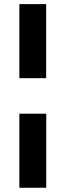

<svg xmlns="http://www.w3.org/2000/svg" viewBox="-20 -718 316 924"><path d="M202.6 -170.9V185.5H73.2V-170.9ZM202.1 -698.2V-341.8H73.2V-698.2Z"/></svg>

Font: Voltera
Style: Bold
Weight: 700
Designer: Bernd Montag
Version: Version 1.301